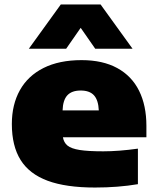

<svg xmlns="http://www.w3.org/2000/svg" viewBox="-20 -828 703 859"><path d="M635 -214H261.5Q265.5 -190 282.2 -176.5Q299 -163 336.5 -157Q374 -151 442 -151Q511.5 -151 597 -163V-4Q508.5 11 405 11Q275.5 11 193.5 -19.2Q111.5 -49.5 72.2 -112.2Q33 -175 33 -273Q33 -360 69 -424.5Q105 -489 175 -524Q245 -559 345 -559Q439.5 -559 504.5 -523.5Q569.5 -488 602.2 -422Q635 -356 635 -265ZM260 -334H422Q420 -380 400.5 -401.5Q381 -423 341 -423Q301 -423 281.2 -401.5Q261.5 -380 260 -334ZM573 -610H406L341 -703.5L276 -610H109L252 -808H430Z"/></svg>

Font: Encode Sans Expanded Black
Style: Regular
Weight: 900
Width: 7
Designer: Multiple Designers
Foundry: Impallari Type
Version: Version 2.000